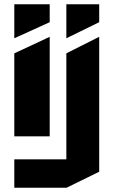

<svg xmlns="http://www.w3.org/2000/svg" viewBox="-20 -676 532 900"><path d="M47 -37V-426L212 -503H213V-37ZM47 -497V-656H213V-572L48 -497ZM291 204V-426L444 -503H445V129L292 204ZM47 204V71H291V204ZM291 -497V-656H445V-572L292 -497Z"/></svg>

Font: Foldit
Style: Bold
Weight: 700
Version: Version 1.003